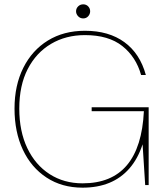

<svg xmlns="http://www.w3.org/2000/svg" viewBox="-20 -854 765 886"><path d="M361 12Q266 12 195 -34.5Q124 -81 85.5 -163Q47 -245 47 -353Q47 -460 87.5 -541Q128 -622 201 -667Q274 -712 372 -712Q482 -712 554 -659.5Q626 -607 653 -508H631Q608 -591 544.5 -641.5Q481 -692 372 -692Q284 -692 215.5 -651.5Q147 -611 108 -535.5Q69 -460 69 -353Q69 -248 106 -170.5Q143 -93 209 -50.5Q275 -8 361 -8Q495 -8 565.5 -91.5Q636 -175 644 -341H403V-359H666V0H650L638 -188Q616 -121 577 -76.5Q538 -32 484 -10Q430 12 361 12ZM364 -769Q350 -769 340.5 -779Q331 -789 331 -802Q331 -815 340.5 -824.5Q350 -834 364 -834Q378 -834 387 -824.5Q396 -815 396 -802Q396 -789 387 -779Q378 -769 364 -769Z"/></svg>

Font: DM Sans 9pt Thin
Style: Regular
Weight: 250
Version: Version 4.004;gftools[0.9.30]